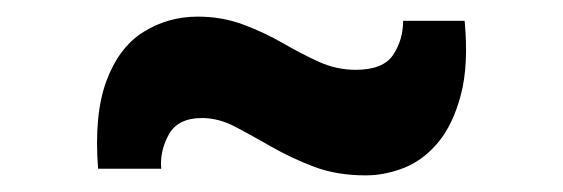

<svg xmlns="http://www.w3.org/2000/svg" viewBox="-20 -481 677 231"><path d="M98 -278Q93 -343 108 -383.5Q123 -424 152.5 -442.5Q182 -461 218 -461Q247 -461 272.5 -451.5Q298 -442 320.5 -429Q343 -416 364 -406.5Q385 -397 408 -397Q441 -397 453 -415Q465 -433 465 -456H539Q544 -403 534.5 -367Q525 -331 507 -309.5Q489 -288 466 -279Q443 -270 420 -270Q385 -270 357.5 -280.5Q330 -291 306.5 -304.5Q283 -318 263 -328.5Q243 -339 223 -339Q194 -339 183 -319Q172 -299 174 -278Z"/></svg>

Font: Hubot Sans
Style: Bold
Weight: 700
Designer: Deni Anggara
Foundry: GitHub, Inc., Subsidiary of Microsoft Corporation
Version: Version 2.000